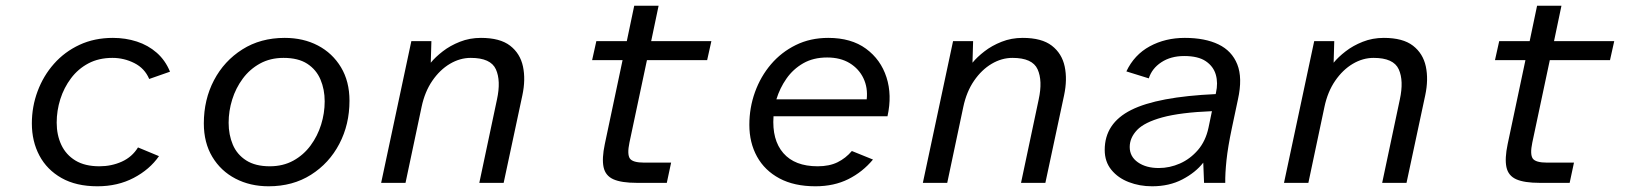

<svg xmlns="http://www.w3.org/2000/svg" viewBox="-20 -640 5728 672"><path d="M321.1 12Q246.7 12 195.5 -16.9Q144.2 -45.9 117.9 -95.6Q91.5 -145.3 91.5 -208Q91.5 -266.8 111.6 -320.7Q131.7 -374.7 168.9 -416.7Q206.1 -458.8 258.3 -483.1Q310.5 -507.4 375.1 -507.4Q419.5 -507.4 458.9 -494.6Q498.4 -481.8 528.6 -455.4Q558.7 -429 575 -389.1L502.2 -363.6Q486.5 -400.8 450.3 -419.1Q414.1 -437.4 373.6 -437.4Q325.8 -437.4 289.5 -418.2Q253.3 -399 228.6 -366.1Q203.9 -333.3 191.1 -293Q178.4 -252.6 178.4 -210.8Q178.4 -167.6 194.6 -133Q210.9 -98.3 243.9 -78.2Q277 -58 328.1 -58Q370 -58 406.2 -74.2Q442.4 -90.5 463 -124L536.4 -93.5Q503.9 -46.7 448 -17.4Q392.1 12 321.1 12Z M920.1 12Q855.7 12 804.3 -14.7Q752.9 -41.4 723.1 -91Q693.4 -140.5 693.4 -208Q693.4 -291.4 728.9 -359.1Q764.5 -426.8 828.3 -467.1Q892 -507.4 976.4 -507.4Q1041.8 -507.4 1092.7 -480.7Q1143.6 -454 1173.4 -404.6Q1203.2 -355.2 1203.2 -287.4Q1203.2 -204.3 1167.6 -136.4Q1132.1 -68.6 1068.4 -28.3Q1004.8 12 920.1 12ZM924.3 -58Q970.7 -58 1006.7 -77.8Q1042.6 -97.6 1067 -130.7Q1091.4 -163.8 1103.9 -203.8Q1116.4 -243.9 1116.4 -285.1Q1116.4 -327.1 1101.7 -361.6Q1087.1 -396.2 1055.5 -416.8Q1023.9 -437.4 972.3 -437.4Q926.1 -437.4 890 -417.6Q854 -397.8 829.6 -364.7Q805.1 -331.6 792.7 -291.6Q780.2 -251.5 780.2 -210.3Q780.2 -168.4 794.8 -133.8Q809.4 -99.2 841.6 -78.6Q873.7 -58 924.3 -58Z M1314 0 1419.7 -496H1489.9L1487.7 -420.5Q1503.9 -440.4 1529.7 -460.3Q1555.4 -480.3 1589.6 -493.8Q1623.8 -507.4 1663.3 -507.4Q1730.1 -507.4 1765.4 -480.1Q1800.7 -452.8 1810.4 -407.3Q1820.1 -361.7 1808.3 -306.5L1742.8 0H1657.6L1719.4 -291.8Q1733.7 -357.5 1715.6 -397.4Q1697.5 -437.4 1627.6 -437.4Q1589.9 -437.4 1554.7 -416.6Q1519.6 -395.8 1493.2 -357.4Q1466.8 -319 1455.6 -266L1399.3 0Z M2209.3 0Q2155 0 2126.9 -12.5Q2098.9 -25 2092.5 -55.1Q2086.2 -85.2 2096.8 -135.6L2159 -429.5H2052.4L2067.2 -496H2173.8L2199.8 -620H2285.1L2259.1 -496H2469.8L2455 -429.5H2244.3L2183 -140.7Q2174.6 -100.3 2184.4 -85.5Q2194.2 -70.8 2235.1 -70.8H2328.9L2313.8 0Z M2834 12Q2759.7 12 2708.1 -15.6Q2656.5 -43.2 2629.6 -91.9Q2602.7 -140.6 2602.7 -203.2Q2602.7 -262.9 2622.4 -317.6Q2642.2 -372.4 2678.4 -414.9Q2714.6 -457.4 2765.4 -482.4Q2816.1 -507.4 2878.8 -507.4Q2959.4 -507.4 3011 -469.5Q3062.7 -431.6 3082.7 -369.4Q3102.7 -307.2 3086.2 -233H2687.3Q2681.5 -150.2 2721.7 -104.1Q2761.8 -58 2841.8 -58Q2882.7 -58 2911.4 -72.1Q2940.1 -86.2 2961.5 -111.5L3035.4 -81.6Q2999.2 -38 2949.1 -13Q2899 12 2834 12ZM2697.4 -292.4H3013.5Q3017.8 -333 3002.1 -366Q2986.5 -398.9 2954.1 -418.9Q2921.6 -438.8 2875 -438.8Q2826.6 -438.8 2791.1 -418.4Q2755.7 -398 2732.5 -364.7Q2709.3 -331.5 2697.4 -292.4Z M3210 0 3315.7 -496H3385.9L3383.7 -420.5Q3399.9 -440.4 3425.7 -460.3Q3451.4 -480.3 3485.6 -493.8Q3519.8 -507.4 3559.3 -507.4Q3626.1 -507.4 3661.4 -480.1Q3696.7 -452.8 3706.4 -407.3Q3716.1 -361.7 3704.3 -306.5L3638.8 0H3553.6L3615.4 -291.8Q3629.7 -357.5 3611.6 -397.4Q3593.5 -437.4 3523.6 -437.4Q3485.9 -437.4 3450.7 -416.6Q3415.6 -395.8 3389.2 -357.4Q3362.8 -319 3351.6 -266L3295.3 0Z M4012.2 12Q3968.5 12 3930.8 -2.6Q3893 -17.1 3869.8 -45.6Q3846.5 -74 3846.5 -115.3Q3846.5 -208.5 3939 -255Q4031.4 -301.5 4234.9 -310.7L4235.9 -315.4Q4243.6 -349.3 4235.4 -378.4Q4227.2 -407.4 4200.4 -425.7Q4173.7 -443.9 4124.6 -443.9Q4077.8 -443.9 4044.7 -422.1Q4011.6 -400.3 4000.8 -365.7L3922.3 -390.1Q3949.9 -448.4 4004.2 -477.9Q4058.5 -507.4 4126.8 -507.4Q4197.2 -507.4 4244.5 -484.7Q4291.7 -462 4310.5 -414.7Q4329.4 -367.3 4312.8 -292L4291.5 -191.5Q4277.7 -126.3 4272.7 -79.1Q4267.8 -31.9 4268.4 0H4194.2L4191.4 -70.7Q4164.4 -36.1 4118.4 -12.1Q4072.4 12 4012.2 12ZM4035.7 -51.9Q4073.9 -51.9 4109.9 -67.8Q4145.8 -83.7 4172.9 -115.1Q4199.9 -146.5 4209.8 -193.3L4221.8 -250.9Q4111.2 -246.4 4048.3 -229.2Q3985.5 -212 3959.7 -184.9Q3934 -157.8 3934 -125.5Q3934 -92 3962.5 -72Q3991.1 -51.9 4035.7 -51.9Z M4474 0 4579.7 -496H4649.9L4647.7 -420.5Q4663.9 -440.4 4689.7 -460.3Q4715.4 -480.3 4749.6 -493.8Q4783.8 -507.4 4823.3 -507.4Q4890.1 -507.4 4925.4 -480.1Q4960.7 -452.8 4970.4 -407.3Q4980.1 -361.7 4968.3 -306.5L4902.8 0H4817.6L4879.4 -291.8Q4893.7 -357.5 4875.6 -397.4Q4857.5 -437.4 4787.6 -437.4Q4749.9 -437.4 4714.7 -416.6Q4679.6 -395.8 4653.2 -357.4Q4626.8 -319 4615.6 -266L4559.3 0Z M5369.3 0Q5315 0 5286.9 -12.5Q5258.9 -25 5252.5 -55.1Q5246.2 -85.2 5256.8 -135.6L5319 -429.5H5212.4L5227.2 -496H5333.8L5359.8 -620H5445.1L5419.1 -496H5629.8L5615 -429.5H5404.3L5343 -140.7Q5334.6 -100.3 5344.4 -85.5Q5354.2 -70.8 5395.1 -70.8H5488.9L5473.8 0Z"/></svg>

Font: Atkinson Hyperlegible Mono ExtraLight
Style: Italic
Weight: 200
Italic angle: -12°
Monospace: yes
Designer: Elliott Scott, Megan Eiswerth, Linus Boman, Theodore Petrosky, Letters from Sweden
Foundry: Applied Design Works, Letters from Sweden
Version: Version 2.001